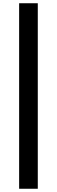

<svg xmlns="http://www.w3.org/2000/svg" viewBox="-20 -878 351 1184"><path d="M98 -858H213V286H98Z"/></svg>

Font: Merged Yaku Han JP Black
Style: Regular
Weight: 900
Designer: Ryoko NISHIZUKA 西塚涼子 (kana, bopomofo & ideographs); Paul D. Hunt (Latin, Greek & Cyrillic); Sandoll Communications 산돌커뮤니
Foundry: Adobe
Version: Version 2.004